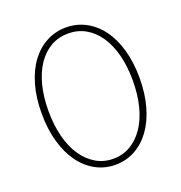

<svg xmlns="http://www.w3.org/2000/svg" viewBox="-125 -780 849 899"><g transform="rotate(-20 300.0 -330.0)"><path d="M300 12Q247 12 202 -12.5Q157 -37 124.5 -82Q92 -127 74 -190.5Q56 -254 56 -332Q56 -410 74 -473Q92 -536 124.5 -580Q157 -624 202 -648Q247 -672 300 -672Q353 -672 398 -648Q443 -624 475.5 -580Q508 -536 526 -473Q544 -410 544 -332Q544 -254 526 -190.5Q508 -127 475.5 -82Q443 -37 398 -12.5Q353 12 300 12ZM300 -18Q347 -18 385.5 -40.5Q424 -63 452 -104Q480 -145 495 -203Q510 -261 510 -332Q510 -403 495 -460.5Q480 -518 452 -558.5Q424 -599 385.5 -620.5Q347 -642 300 -642Q253 -642 214.5 -620.5Q176 -599 148 -558.5Q120 -518 105 -460.5Q90 -403 90 -332Q90 -261 105 -203Q120 -145 148 -104Q176 -63 214.5 -40.5Q253 -18 300 -18Z"/></g></svg>

Font: Source Code Pro ExtraLight
Style: Regular
Weight: 200
Monospace: yes
Designer: Paul D. Hunt, Teo Tuominen
Foundry: Adobe Systems Incorporated
Version: Version 2.030;PS 1.000;hotconv 16.6.51;makeotf.lib2.5.65220